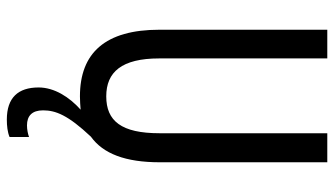

<svg xmlns="http://www.w3.org/2000/svg" viewBox="-228 -577 978 562"><g transform="rotate(90 261.0 -296.0)"><path d="M303 67C303 30 317 -6 380 -73C430 -109 455 -174 455 -275V-765H370V-274C370 -162 334 -118 262 -118C191 -118 151 -163 151 -273V-765H67V-274C67 -115 135 -41 262 -41C276 -41 288 -42 301 -43C264 -10 236 34 236 80C236 140 266 173 330 173C348 173 367 171 381 165V108C373 111 360 114 347 114C319 114 303 99 303 67Z"/></g></svg>

Font: Noto Sans Tamil UI ExtraCondensed
Style: Regular
Weight: 400
Width: 2
Designer: Jelle Bosma - Monotype Design Team
Foundry: Monotype Imaging Inc.
Version: Version 2.004